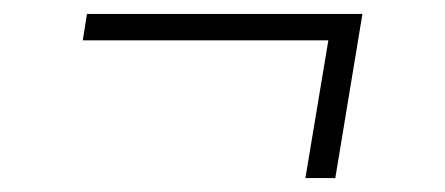

<svg xmlns="http://www.w3.org/2000/svg" viewBox="-20 -379 640 276"><path d="M419 -123 452 -321H99L105 -359H501L462 -123Z"/></svg>

Font: Iosevka Slab XLtExObl
Style: Regular
Weight: 200
Width: 7
Italic angle: -9°
Monospace: yes
Designer: Belleve Invis
Foundry: Belleve Invis
Version: Version 11.1.1; ttfautohint (v1.8.3)